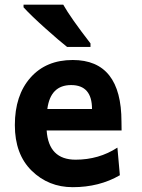

<svg xmlns="http://www.w3.org/2000/svg" viewBox="-20 -775 598 808"><path d="M286.1 12.7Q184.1 12.7 113.3 -56.6Q42.5 -126 42.5 -248.5Q42.5 -374 108.2 -448.2Q173.8 -522.5 286.1 -522.5Q491.2 -522.5 491.2 -262.7L491.7 -226.1H176.3Q184.6 -103 298.3 -103Q396 -103 474.1 -153.8L484.4 -37.6Q397.9 12.7 286.1 12.7ZM367.2 -316.4Q367.2 -417 279.3 -417Q192.4 -417 179.2 -316.4ZM360.8 -577.6H262.2Q231.4 -601.6 171.9 -654.8Q112.3 -708 79.1 -744.1V-755.4H246.1Q276.9 -700.7 360.8 -592.3Z"/></svg>

Font: Cadman
Style: Bold
Weight: 700
Designer: Paul James MIller
Foundry: High-Logic / Made with FontCreator
Version: Version 2.114;March 28, 2021;FontCreator 13.0.0.2683 64-bit